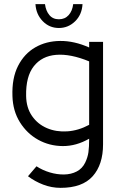

<svg xmlns="http://www.w3.org/2000/svg" viewBox="-20 -702 567 926"><path d="M272 204Q229 204 188.5 188.5Q148 173 115 148L156 100Q185 119 220 129.5Q255 140 289 139.5Q323 139 350 125Q377 111 391 82Q403 57 406.5 32Q410 7 410 -33Q347 3 282.5 2.5Q218 2 164 -28Q110 -58 76 -112.5Q42 -167 40 -239Q37 -325 67 -384Q97 -443 150 -473.5Q203 -504 270.5 -504.5Q338 -505 410 -473V-500H477V-6Q477 92 427 148Q377 204 272 204ZM106 -239Q107 -182 134.5 -142.5Q162 -103 206.5 -84Q251 -65 304.5 -68.5Q358 -72 410 -100V-406Q320 -443 251 -437.5Q182 -432 143 -382.5Q104 -333 106 -239ZM264 -567Q218 -567 186 -600Q154 -633 151 -682H197Q201 -650 218 -629.5Q235 -609 264 -609Q293 -609 311 -629Q329 -649 333 -682H378Q375 -631 342 -599Q309 -567 264 -567Z"/></svg>

Font: Kulim Park Light
Style: Regular
Weight: 300
Designer: Noponies / Dale Sattler
Foundry: Noponies
Version: Version 1.000; ttfautohint (v1.8.3)